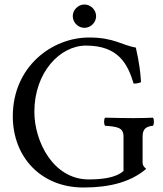

<svg xmlns="http://www.w3.org/2000/svg" viewBox="-20 -825 725 855"><path d="M304 -753C304 -725 328 -701 356 -701C384 -701 408 -725 408 -753C408 -781 384 -805 356 -805C328 -805 304 -781 304 -753ZM377 -658C210 -658 37 -527 37 -307C37 -127.2 161 10 352 10C470 10 563 -15 631 -73C620 -82 615 -90 615 -101V-217C615 -252.2 632 -262 661 -265C667 -271 667 -295 661 -301C637 -300 612 -299 572 -299C538.5 -299 492 -300 448 -301C442 -295 442 -271 448 -265C502.9 -260.8 530 -257.1 530 -217V-64C496 -32 429 -26 375 -26C217 -26 133 -195 133 -327C133 -502 246.5 -622 363 -622C508 -622 549 -539 575 -453C586.3 -452.3 596.7 -454.3 608 -459C605.5 -501 601 -541 585 -613C525 -623 488 -658 377 -658Z"/></svg>

Font: Libertinus Math
Style: Regular
Weight: 400
Designer: Philipp H. Poll
Foundry: Khaled Hosny
Version: Version 6.2